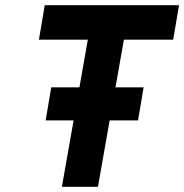

<svg xmlns="http://www.w3.org/2000/svg" viewBox="-20 -720 710 740"><path d="M156 -256 177.5 -383.5H533.5L512 -256ZM218.5 0 318.5 -567H130L152.5 -700H670L647.5 -567H457.5L357.5 0Z"/></svg>

Font: Overpass ExtraBold
Style: Italic
Weight: 800
Italic angle: -10°
Designer: Delve Withrington, Dave Bailey, Thomas Jockin
Foundry: Delve Fonts LLC
Version: Version 4.000